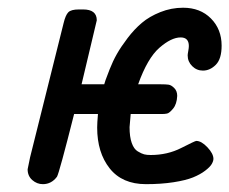

<svg xmlns="http://www.w3.org/2000/svg" viewBox="-20 -468 588 492"><path d="M50.8 -34.2Q50.8 -35.2 57.1 -64.9L143.1 -409.2Q147.9 -429.2 155 -436.5Q162.1 -443.8 182.1 -443.8H192.9Q228 -443.8 228 -416L189 -252H247.1Q248 -255.9 250.5 -262.9Q252.9 -270 261 -290.5Q269 -311 279.5 -329.6Q290 -348.1 307.1 -370.6Q324.2 -393.1 343.5 -409.4Q362.8 -425.8 390.9 -437Q418.9 -448.2 449.2 -448.2Q493.2 -448.2 520.5 -420.7Q547.9 -393.1 547.9 -351.1Q547.9 -316.9 533 -302Q518.1 -287.1 500 -287.1Q483.9 -287.1 472.4 -298.6Q460.9 -310.1 460.9 -326.2Q460.9 -329.1 462.4 -337.2Q463.9 -345.2 463.9 -350.1Q463.9 -372.1 442.9 -372.1Q418.9 -372.1 388.4 -345.5Q357.9 -318.8 334 -252H392.1Q405.3 -252 412.1 -251Q418.9 -250 426.5 -242.4Q434.1 -234.9 434.1 -222.2Q433.1 -201.2 423.6 -189.7Q414.1 -178.2 408 -177Q401.9 -175.8 395 -175.8H314.9Q312 -142.6 312 -142.1Q312 -117.2 317.6 -101.6Q323.2 -85.9 333 -80.1Q342.8 -74.2 349.4 -72.5Q356 -70.8 366.2 -70.8Q409.2 -70.8 444.6 -88.9Q480 -106.9 482.9 -106.9Q496.1 -106.9 511.5 -90.6Q526.9 -74.2 526.9 -61Q526.9 -55.2 522.5 -47.6Q518.1 -40 505.6 -30.5Q493.2 -21 474.6 -13.4Q456.1 -5.9 424.6 -1Q393.1 3.9 354 3.9Q293 3.9 261 -36.6Q229 -77.1 229 -141.1Q229 -152.3 231 -175.8H169.9Q131.8 -24.9 126 -15.1Q111.8 3.9 89.8 3.9Q74.7 3.9 62.7 -6.6Q50.8 -17.1 50.8 -34.2Z"/></svg>

Font: CMU Typewriter Text
Style: BoldItalic
Weight: 700
Italic angle: -14.04°
Version: Version 0.7.0